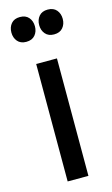

<svg xmlns="http://www.w3.org/2000/svg" viewBox="-114 -767 472 811"><g transform="rotate(-15 122.0 -361.5)"><path d="M9.8 -668.9Q9.8 -646 22.9 -630.4Q36.1 -614.7 61 -614.7Q86.4 -614.7 99.6 -630.4Q112.8 -646 112.8 -668.9Q112.8 -691.9 99.6 -707.5Q86.4 -723.1 61 -723.1Q36.1 -723.1 22.9 -707.5Q9.8 -691.9 9.8 -668.9ZM76.7 -513.7V0H167.5V-513.7ZM131.3 -668.9Q131.3 -646 144.5 -630.4Q157.7 -614.7 182.6 -614.7Q208 -614.7 221.2 -630.4Q234.4 -646 234.4 -668.9Q234.4 -691.9 221.2 -707.5Q208 -723.1 182.6 -723.1Q157.7 -723.1 144.5 -707.5Q131.3 -691.9 131.3 -668.9Z"/></g></svg>

Font: Roboto Flex
Style: Regular
Weight: 400
Designer: Berlow after Robertson
Foundry: Google
Version: Version 3.200;gftools[0.9.32]